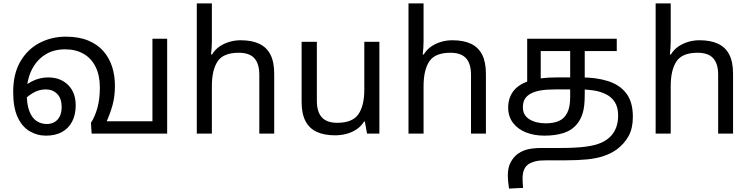

<svg xmlns="http://www.w3.org/2000/svg" viewBox="-20 -780 4381 1121"><path d="M249 12Q196 12 152 -14.5Q108 -41 82.5 -97Q57 -153 57 -243Q57 -350 99.5 -422Q142 -494 212 -530Q282 -566 364 -566Q440 -566 494.5 -543.5Q549 -521 583.5 -481.5Q618 -442 634.5 -390.5Q651 -339 651 -280Q651 -216 637 -166Q623 -116 603 -72H870V-554H956V0H515L511 -63Q534 -98 548.5 -149.5Q563 -201 563 -269Q563 -340 538 -390Q513 -440 467.5 -466Q422 -492 360 -492Q290 -492 240 -458.5Q190 -425 163 -367.5Q136 -310 136 -237Q136 -170 151.5 -130.5Q167 -91 193.5 -73.5Q220 -56 253 -56Q279 -56 298.5 -67.5Q318 -79 329 -101Q340 -123 340 -155Q340 -205 314 -231.5Q288 -258 247 -258Q207 -258 172 -237Q137 -216 108 -184L93 -248Q123 -283 167.5 -305.5Q212 -328 261 -328Q333 -328 377.5 -284Q422 -240 422 -165Q422 -110 401 -70Q380 -30 341.5 -9Q303 12 249 12Z M1217 -537Q1217 -518 1215.5 -498Q1214 -478 1212 -462H1218Q1235 -490 1261 -508Q1287 -526 1319 -535.5Q1351 -545 1385 -545Q1450 -545 1493.5 -524.5Q1537 -504 1559 -461Q1581 -418 1581 -349V0H1494V-343Q1494 -408 1465 -440Q1436 -472 1374 -472Q1284 -472 1250.5 -421.5Q1217 -371 1217 -277V0H1129V-760H1217Z M2195 -536V0H2123L2110 -71H2106Q2089 -43 2062 -25Q2035 -7 2003 1.5Q1971 10 1936 10Q1872 10 1828.5 -10.5Q1785 -31 1763 -74Q1741 -117 1741 -185V-536H1830V-191Q1830 -127 1859 -95Q1888 -63 1949 -63Q2038 -63 2072.5 -113Q2107 -163 2107 -257V-536Z M2453 -537Q2453 -518 2451.5 -498Q2450 -478 2448 -462H2454Q2471 -490 2497 -508Q2523 -526 2555 -535.5Q2587 -545 2621 -545Q2686 -545 2729.5 -524.5Q2773 -504 2795 -461Q2817 -418 2817 -349V0H2730V-343Q2730 -408 2701 -440Q2672 -472 2610 -472Q2520 -472 2486.5 -421.5Q2453 -371 2453 -277V0H2365V-760H2453Z M3159 12Q3099 12 3051 -7Q3003 -26 2975 -63Q2947 -100 2947 -152Q2947 -206 2975.5 -245.5Q3004 -285 3066 -306.5Q3128 -328 3230 -328H3375Q3462 -328 3530 -306.5Q3598 -285 3636.5 -235Q3675 -185 3675 -98Q3675 -31 3650 14.5Q3625 60 3579 94Q3546 117 3504.5 131Q3463 145 3409 150.5Q3355 156 3283 156H3170Q3128 156 3105 162Q3082 168 3065 179Q3049 190 3040 210Q3031 230 3031 263Q3031 278 3032 291.5Q3033 305 3034 317L2952 321Q2949 303 2947 281.5Q2945 260 2945 243Q2945 199 2961 168.5Q2977 138 3002 119Q3020 106 3039.5 98.5Q3059 91 3084.5 87.5Q3110 84 3143 84H3252Q3341 84 3398 76.5Q3455 69 3490 53.5Q3525 38 3548 13Q3568 -9 3578.5 -38.5Q3589 -68 3589 -105Q3589 -154 3569.5 -184Q3550 -214 3517.5 -230Q3485 -246 3445.5 -252Q3406 -258 3365 -258H3223Q3172 -258 3136.5 -252Q3101 -246 3076 -232Q3054 -219 3043.5 -200.5Q3033 -182 3033 -153Q3033 -107 3071 -83.5Q3109 -60 3167 -60Q3211 -60 3242.5 -73.5Q3274 -87 3291.5 -120.5Q3309 -154 3309 -213V-482H3137V-302L3058 -286V-554H3581V-482H3394V-226Q3394 -159 3382.5 -121Q3371 -83 3350 -57Q3319 -19 3270.5 -3.5Q3222 12 3159 12Z M3896 -537Q3896 -518 3894.5 -498Q3893 -478 3891 -462H3897Q3914 -490 3940 -508Q3966 -526 3998 -535.5Q4030 -545 4064 -545Q4129 -545 4172.5 -524.5Q4216 -504 4238 -461Q4260 -418 4260 -349V0H4173V-343Q4173 -408 4144 -440Q4115 -472 4053 -472Q3963 -472 3929.5 -421.5Q3896 -371 3896 -277V0H3808V-760H3896Z"/></svg>

Font: hexltamil05
Style: Book
Weight: 400
Designer: Jelle Bosma - Monotype Design Team
Foundry: Monotype Imaging Inc.
Version: Version 2.003